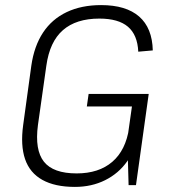

<svg xmlns="http://www.w3.org/2000/svg" viewBox="-20 -727 669 754"><path d="M274 7Q196 7 146.5 -20.5Q97 -48 78.5 -102Q60 -156 71 -236L103 -469Q114 -546 149 -599Q184 -652 242 -679.5Q300 -707 377 -707Q475 -707 526.5 -662Q578 -617 580 -529L523 -524Q520 -590 482.5 -622Q445 -654 370 -654Q279 -654 227 -608.5Q175 -563 162 -469L129 -236Q116 -138 152.5 -92Q189 -46 281 -46Q368 -46 421 -91.5Q474 -137 487 -225L522 -205Q513 -141 479.5 -93.5Q446 -46 393 -19.5Q340 7 274 7ZM480 -181 503 -343 517 -309H321L328 -358H564L514 0H485Z"/></svg>

Font: Pathway Extreme 8pt Thin 12pt
Style: Italic
Weight: 100
Italic angle: -8°
Version: Version 1.001;gftools[0.9.26]